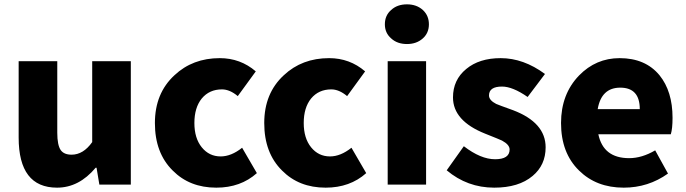

<svg xmlns="http://www.w3.org/2000/svg" viewBox="-20 -851 3162 885"><path d="M66 -217V-569H244V-239Q244 -182 260 -159Q275 -138 310 -138Q364 -138 405 -196V-569H583V0H438L425 -78H421Q344 14 243 14Q66 14 66 -217Z M776 -65Q694 -146 694 -284Q694 -421 784 -504Q868 -583 993 -583Q1088 -583 1159 -522L1076 -408Q1039 -439 1003 -439Q945 -439 910 -397Q876 -355 876 -284Q876 -214 910 -172Q944 -130 997 -130Q1046 -130 1096 -170L1164 -53Q1089 14 977 14Q854 14 776 -65Z M1280 -65Q1198 -146 1198 -284Q1198 -421 1288 -504Q1372 -583 1497 -583Q1592 -583 1663 -522L1580 -408Q1543 -439 1507 -439Q1449 -439 1414 -397Q1380 -355 1380 -284Q1380 -214 1414 -172Q1448 -130 1501 -130Q1550 -130 1600 -170L1668 -53Q1593 14 1481 14Q1358 14 1280 -65Z M1767 -569H1944V0H1767ZM1783 -674Q1754 -699 1754 -739Q1754 -780 1783 -805Q1811 -831 1856 -831Q1900 -831 1929 -805Q1957 -779 1957 -739Q1957 -699 1929 -674Q1900 -648 1856 -648Q1811 -648 1783 -674Z M2039 -66 2118 -177Q2196 -117 2262 -117Q2329 -117 2329 -162Q2329 -184 2294 -203Q2284 -208 2216 -235Q2068 -294 2068 -402Q2068 -483 2129 -533Q2189 -583 2288 -583Q2393 -583 2492 -510L2412 -404Q2343 -452 2294 -452Q2234 -452 2234 -411Q2234 -389 2267 -372Q2278 -367 2345 -343Q2495 -286 2495 -172Q2495 -90 2435 -40Q2371 14 2258 14Q2134 14 2039 -66Z M2649 -65Q2566 -146 2566 -284Q2566 -417 2649 -503Q2727 -583 2836 -583Q2955 -583 3020 -504Q3080 -430 3080 -308Q3080 -258 3072 -232H2738Q2761 -122 2880 -122Q2939 -122 3000 -158L3059 -51Q2968 14 2855 14Q2729 14 2649 -65ZM2929 -348Q2929 -447 2839 -447Q2752 -447 2735 -348Z"/></svg>

Font: Source Han Sans CN Heavy
Style: Bold
Weight: 900
Designer: Ryoko NISHIZUKA (kana & ideographs); Paul D. Hunt (Latin, Greek & Cyrillic); Wenlong ZHANG (bopomofo); Sandoll Communica
Foundry: Adobe Systems Incorporated
Version: Version 1.000;PS 1;hotconv 1.0.78;makeotf.lib2.5.61930